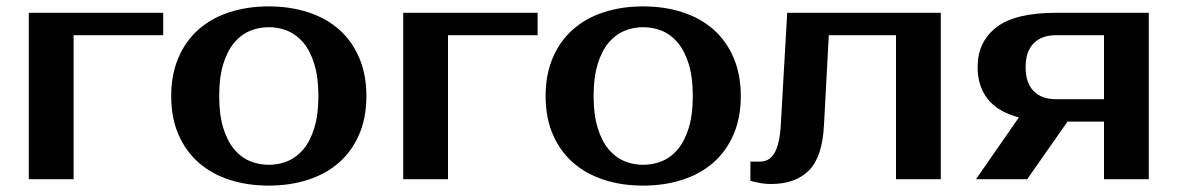

<svg xmlns="http://www.w3.org/2000/svg" viewBox="-20 -560 3680 600"><path d="M490 -450H210V0H70V-520H490Z M820 -45Q852 -45 880 -57Q908 -69 929 -94.5Q950 -120 962.5 -161Q975 -202 975 -260Q975 -318 962.5 -359Q950 -400 929 -425.5Q908 -451 880 -463Q852 -475 820 -475Q788 -475 760 -463Q732 -451 711 -425.5Q690 -400 677.5 -359Q665 -318 665 -260Q665 -202 677.5 -161Q690 -120 711 -94.5Q732 -69 760 -57Q788 -45 820 -45ZM820 -540Q887 -540 943.5 -521.5Q1000 -503 1040 -467.5Q1080 -432 1102.5 -379.5Q1125 -327 1125 -260Q1125 -192 1102.5 -140Q1080 -88 1040 -52.5Q1000 -17 943.5 1.5Q887 20 820 20Q752 20 696 1.5Q640 -17 600 -52.5Q560 -88 537.5 -140Q515 -192 515 -260Q515 -327 537.5 -379.5Q560 -432 600 -467.5Q640 -503 696 -521.5Q752 -540 820 -540Z M1660 -450H1380V0H1240V-520H1660Z M1990 -45Q2022 -45 2050 -57Q2078 -69 2099 -94.5Q2120 -120 2132.5 -161Q2145 -202 2145 -260Q2145 -318 2132.5 -359Q2120 -400 2099 -425.5Q2078 -451 2050 -463Q2022 -475 1990 -475Q1958 -475 1930 -463Q1902 -451 1881 -425.5Q1860 -400 1847.5 -359Q1835 -318 1835 -260Q1835 -202 1847.5 -161Q1860 -120 1881 -94.5Q1902 -69 1930 -57Q1958 -45 1990 -45ZM1990 -540Q2057 -540 2113.5 -521.5Q2170 -503 2210 -467.5Q2250 -432 2272.5 -379.5Q2295 -327 2295 -260Q2295 -192 2272.5 -140Q2250 -88 2210 -52.5Q2170 -17 2113.5 1.5Q2057 20 1990 20Q1922 20 1866 1.5Q1810 -17 1770 -52.5Q1730 -88 1707.5 -140Q1685 -192 1685 -260Q1685 -327 1707.5 -379.5Q1730 -432 1770 -467.5Q1810 -503 1866 -521.5Q1922 -540 1990 -540Z M2325 -55H2355Q2368 -55 2379 -60.5Q2390 -66 2398.5 -79Q2407 -92 2412.5 -114Q2418 -136 2420 -170L2440 -520H2920V0H2780V-450H2570L2555 -170Q2550 -69 2507.5 -27Q2465 15 2390 15Q2366 15 2346 10Q2335 8 2325 5Z M3030 0 3164 -193Q3097 -211 3066 -251.5Q3035 -292 3035 -350Q3035 -429 3093.5 -474.5Q3152 -520 3280 -520H3570V0H3430V-180H3316L3190 0ZM3430 -250V-450H3280Q3235 -450 3210 -424.5Q3185 -399 3185 -350Q3185 -301 3210 -275.5Q3235 -250 3280 -250Z"/></svg>

Font: Prosto One
Style: Regular
Weight: 400
Designer: Pavel Emelyanov and Jovanny lemonad
Foundry: Pavel Emelyanov and Jovanny Lemonad
Version: Version 1.001